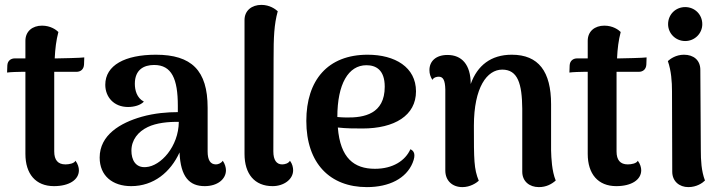

<svg xmlns="http://www.w3.org/2000/svg" viewBox="-20 -752 2961 786"><path d="M215 -513H204C206 -554 210 -586 219 -621C210 -630 187 -647 152 -647C113 -647 84 -624 84 -585V-513H41C25 -513 11 -504 10 -484L9 -455C22 -457 56 -458 69 -458H84V-122C84 -40 126 10 201 10C263 10 303 -16 303 -55C303 -66 299 -81 289 -94C284 -83 263 -79 248 -79C217 -79 202 -97 202 -132V-426V-458H293C310 -458 323 -468 324 -488L325 -517C315 -515 225 -513 215 -513Z M892 -94C885 -83 872 -79 864 -79C841 -79 830 -97 830 -132V-311C830 -464 764 -528 618 -528C492 -528 411 -485 411 -405C411 -355 446 -314 504 -314C529 -314 555 -321 569 -336C540 -351 532 -383 532 -409C532 -466 568 -486 611 -486C683 -486 708 -429 708 -319V-293C666 -293 613 -289 560 -274C472 -249 388 -199 388 -107C388 -32 441 10 517 10C609 10 678 -47 715 -128C719 -27 756 10 818 10C871 10 905 -19 905 -55C905 -66 901 -81 892 -94ZM578 -68C534 -64 518 -99 518 -135C518 -179 545 -213 585 -232C620 -249 670 -254 712 -253C711 -152 638 -72 578 -68Z M1096 10C1141 10 1180 -17 1180 -55C1180 -66 1177 -81 1167 -94C1161 -83 1146 -79 1135 -79C1112 -79 1099 -97 1099 -132L1100 -511C1100 -600 1102 -651 1117 -706C1107 -715 1084 -732 1050 -732C1011 -732 981 -709 981 -670V-122C981 -40 1022 10 1096 10Z M1660 -141C1639 -94 1588 -61 1515 -61C1430 -61 1373 -104 1363 -230C1398 -226 1431 -226 1464 -226C1595 -226 1683 -279 1683 -378C1683 -477 1597 -528 1485 -528C1322 -528 1234 -424 1234 -257C1234 -83 1331 14 1482 14C1574 14 1643 -22 1669 -85C1684 -121 1674 -135 1660 -141ZM1480 -485C1518 -485 1555 -467 1555 -397C1555 -285 1470 -270 1399 -271C1386 -271 1373 -272 1361 -273C1361 -408 1406 -485 1480 -485Z M2236 -136V-325C2236 -459 2185 -528 2075 -528C1990 -528 1934 -484 1907 -408C1907 -488 1870 -527 1812 -527C1764 -527 1738 -501 1738 -465C1738 -450 1742 -438 1750 -425C1756 -436 1769 -438 1776 -438C1794 -438 1802 -424 1803 -386V-54C1803 -12 1832 14 1873 14C1905 14 1930 -3 1940 -12C1920 -61 1920 -97 1920 -237C1920 -395 1974 -467 2036 -467C2100 -467 2117 -409 2118 -307V-49C2118 -10 2147 14 2186 14C2216 14 2238 2 2255 -13C2239 -52 2237 -104 2236 -136Z M2517 -513H2506C2508 -554 2512 -586 2521 -621C2512 -630 2489 -647 2454 -647C2415 -647 2386 -624 2386 -585V-513H2343C2327 -513 2313 -504 2312 -484L2311 -455C2324 -457 2358 -458 2371 -458H2386V-122C2386 -40 2428 10 2503 10C2565 10 2605 -16 2605 -55C2605 -66 2601 -81 2591 -94C2586 -83 2565 -79 2550 -79C2519 -79 2504 -97 2504 -132V-426V-458H2595C2612 -458 2625 -468 2626 -488L2627 -517C2617 -515 2527 -513 2517 -513Z M2785 -584C2824 -584 2855 -615 2855 -653C2855 -693 2824 -723 2785 -723C2746 -723 2715 -693 2715 -653C2715 -615 2746 -584 2785 -584ZM2849 -136 2847 -466C2847 -506 2819 -528 2780 -528C2747 -528 2724 -511 2714 -502C2728 -462 2731 -417 2731 -379L2732 -49C2732 -10 2761 14 2798 14C2832 14 2856 -3 2866 -13C2851 -52 2849 -97 2849 -136Z"/></svg>

Font: Arima Koshi ExtraBold
Style: Regular
Weight: 800
Designer: Joana Correia and Natanael Gama
Foundry: NDISCOVER
Version: Version 1.019;PS 001.019;hotconv 1.0.88;makeotf.lib2.5.64775